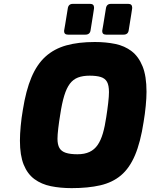

<svg xmlns="http://www.w3.org/2000/svg" viewBox="-20 -966 777 992"><path d="M350 6Q292 6 243 -4Q194 -14 158 -40.5Q122 -67 102.5 -115Q83 -163 83 -239Q83 -273 87 -315.5Q91 -358 98 -398Q114 -499 142.5 -566.5Q171 -634 215.5 -674Q260 -714 322.5 -731.5Q385 -749 470 -749Q527 -749 575.5 -739Q624 -729 660 -701.5Q696 -674 716.5 -623.5Q737 -573 737 -492Q737 -461 733 -419Q729 -377 722 -336Q706 -231 677.5 -164Q649 -97 605 -60Q561 -23 498 -8.5Q435 6 350 6ZM380 -169Q417 -169 442.5 -181Q468 -193 484.5 -217Q501 -241 511.5 -277Q522 -313 529 -361Q535 -399 539 -434Q543 -469 543 -490Q543 -525 533 -543Q523 -561 501 -568Q479 -575 443 -575Q408 -575 383 -565.5Q358 -556 341 -533.5Q324 -511 312 -472Q300 -433 291 -373Q285 -337 281 -303Q277 -269 277 -249Q277 -219 287 -201.5Q297 -184 320 -176.5Q343 -169 380 -169ZM528 -787Q508 -787 508 -806Q508 -807 509 -812Q510 -817 514 -841Q518 -865 527 -921Q530 -946 553 -946H643Q663 -946 663 -926Q663 -926 662.5 -920.5Q662 -915 658 -891Q654 -867 645 -810Q642 -787 618 -787ZM331 -787Q311 -787 311 -806Q311 -807 312 -812Q313 -817 317 -841Q321 -865 330 -921Q333 -946 356 -946H446Q466 -946 466 -926Q466 -926 465.5 -920.5Q465 -915 461 -891Q457 -867 448 -810Q445 -787 421 -787Z"/></svg>

Font: Exo Thin Black
Style: Italic
Weight: 900
Italic angle: -9°
Version: Version 2.000